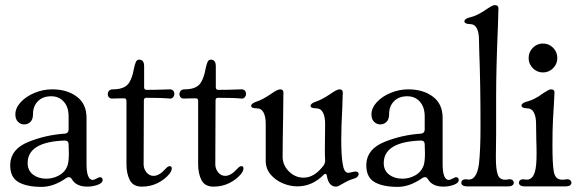

<svg xmlns="http://www.w3.org/2000/svg" viewBox="-20 -729 2262 750"><path d="M20 -89Q23 -147 90.5 -174.5Q158 -202 234 -207Q248 -209 248 -223V-274Q248 -311 229 -332Q210 -353 180 -353Q147 -353 128 -333.5Q109 -314 109 -284Q109 -263 99 -253Q89 -243 74 -243Q61 -243 50.5 -253Q40 -263 40 -282Q40 -307 60.5 -329.5Q81 -352 114.5 -366Q148 -380 184 -380Q242 -380 280 -351.5Q318 -323 318 -269V-88Q318 -26 343 -26Q346 -26 357 -31.5Q368 -37 370 -37Q375 -37 378 -34Q381 -31 381 -26Q381 -14 361.5 -7Q342 0 321 0Q277 0 260 -30Q256 -37 249 -37Q243 -37 238 -33Q189 1 143 1Q82 1 50 -19Q18 -39 20 -89ZM249 -129 248 -165Q248 -180 233 -180Q88 -175 88 -92Q88 -63 109 -47Q130 -31 161 -31Q187 -31 210 -43.5Q233 -56 242 -78Q249 -93 249 -129Z M474 -87V-335Q474 -345 464 -345Q446 -345 435.5 -344.5Q425 -344 418 -344Q410 -344 405.5 -349Q401 -354 401 -361Q401 -369 406 -374.5Q411 -380 421 -380Q469 -380 485 -407Q497 -426 503 -460Q507 -479 511 -487.5Q515 -496 524 -496Q543 -496 543 -470V-388Q543 -378 553 -378Q588 -378 611 -379Q634 -380 643 -380Q652 -380 656.5 -375Q661 -370 661 -362Q661 -355 656 -349Q651 -343 643 -344Q615 -347 552 -347Q542 -347 542 -337Q541 -223 541 -87Q541 -70 552 -56Q563 -42 580 -42Q602 -42 627 -70Q636 -80 643 -80Q651 -80 651 -71Q651 -62 642 -50Q624 -28 596 -14Q568 0 534 0Q500 0 487 -25.5Q474 -51 474 -87Z M754 -87V-335Q754 -345 744 -345Q726 -345 715.5 -344.5Q705 -344 698 -344Q690 -344 685.5 -349Q681 -354 681 -361Q681 -369 686 -374.5Q691 -380 701 -380Q749 -380 765 -407Q777 -426 783 -460Q787 -479 791 -487.5Q795 -496 804 -496Q823 -496 823 -470V-388Q823 -378 833 -378Q868 -378 891 -379Q914 -380 923 -380Q932 -380 936.5 -375Q941 -370 941 -362Q941 -355 936 -349Q931 -343 923 -344Q895 -347 832 -347Q822 -347 822 -337Q821 -223 821 -87Q821 -70 832 -56Q843 -42 860 -42Q882 -42 907 -70Q916 -80 923 -80Q931 -80 931 -71Q931 -62 922 -50Q904 -28 876 -14Q848 0 814 0Q780 0 767 -25.5Q754 -51 754 -87Z M982 -332Q1004 -339 1037 -361Q1041 -364 1048 -368.5Q1055 -373 1059 -375Q1069 -380 1074 -380Q1087 -380 1087 -368L1086 -276Q1084 -172 1084 -117Q1084 -84 1108.5 -59.5Q1133 -35 1166 -35Q1209 -35 1245 -84Q1251 -95 1250 -103Q1249 -119 1249 -144L1250 -246Q1250 -273 1241.5 -289.5Q1233 -306 1214 -306Q1193 -306 1193 -316Q1193 -320 1198.5 -324.5Q1204 -329 1214 -332Q1236 -339 1269 -361Q1273 -364 1280 -368.5Q1287 -373 1291 -375Q1301 -380 1306 -380Q1319 -380 1319 -368L1317 -307Q1313 -233 1313 -182Q1313 -124 1318.5 -89Q1324 -54 1340 -54Q1345 -54 1354.5 -56.5Q1364 -59 1368 -59Q1381 -59 1381 -49Q1381 -44 1376 -38.5Q1371 -33 1362 -31Q1341 -25 1318 -11Q1300 0 1293 0Q1264 0 1257 -41Q1256 -50 1251 -50Q1248 -50 1243 -45Q1199 -1 1141 -1Q1113 -1 1084.5 -13Q1056 -25 1037 -47.5Q1018 -70 1018 -101V-246Q1018 -273 1009.5 -289.5Q1001 -306 982 -306Q961 -306 961 -316Q961 -320 966.5 -324.5Q972 -329 982 -332Z M1411 -89Q1414 -147 1481.5 -174.5Q1549 -202 1625 -207Q1639 -209 1639 -223V-274Q1639 -311 1620 -332Q1601 -353 1571 -353Q1538 -353 1519 -333.5Q1500 -314 1500 -284Q1500 -263 1490 -253Q1480 -243 1465 -243Q1452 -243 1441.5 -253Q1431 -263 1431 -282Q1431 -307 1451.5 -329.5Q1472 -352 1505.5 -366Q1539 -380 1575 -380Q1633 -380 1671 -351.5Q1709 -323 1709 -269V-88Q1709 -26 1734 -26Q1737 -26 1748 -31.5Q1759 -37 1761 -37Q1766 -37 1769 -34Q1772 -31 1772 -26Q1772 -14 1752.5 -7Q1733 0 1712 0Q1668 0 1651 -30Q1647 -37 1640 -37Q1634 -37 1629 -33Q1580 1 1534 1Q1473 1 1441 -19Q1409 -39 1411 -89ZM1640 -129 1639 -165Q1639 -180 1624 -180Q1479 -175 1479 -92Q1479 -63 1500 -47Q1521 -31 1552 -31Q1578 -31 1601 -43.5Q1624 -56 1633 -78Q1640 -93 1640 -129Z M1782 -15Q1782 -22 1788 -26Q1794 -30 1805 -28Q1842 -22 1851 -89Q1857 -143 1857 -235Q1857 -404 1852 -531Q1851 -551 1851 -575Q1851 -602 1842.5 -618.5Q1834 -635 1815 -635Q1805 -635 1799.5 -638Q1794 -641 1794 -646Q1794 -650 1799.5 -654.5Q1805 -659 1815 -661Q1844 -667 1882 -694Q1885 -696 1895.5 -702.5Q1906 -709 1913 -709Q1927 -709 1927 -697L1925 -627Q1918 -461 1918 -351V-206L1917 -114Q1917 -69 1924 -48Q1931 -27 1953 -27Q1960 -27 1964 -28L1970 -29Q1978 -29 1982.5 -25Q1987 -21 1987 -15Q1987 -9 1981.5 -5Q1976 -1 1966 -1H1883H1803Q1793 -1 1787.5 -5Q1782 -9 1782 -15Z M2045 -502Q2045 -526 2061.5 -542.5Q2078 -559 2101 -559Q2124 -559 2140.5 -542.5Q2157 -526 2157 -502Q2157 -479 2140.5 -462.5Q2124 -446 2101 -446Q2078 -446 2061.5 -462.5Q2045 -479 2045 -502ZM2007 -15Q2007 -22 2013 -26Q2019 -30 2030 -28Q2060 -22 2070 -60Q2076 -82 2076 -128Q2076 -161 2075 -179L2074 -246Q2074 -273 2065.5 -289.5Q2057 -306 2038 -306Q2028 -306 2022.5 -309Q2017 -312 2017 -317Q2017 -321 2022.5 -325.5Q2028 -330 2038 -332Q2069 -340 2102 -365Q2106 -367 2116 -373.5Q2126 -380 2132 -380Q2146 -380 2146 -368L2144 -328L2140 -259Q2138 -222 2138 -161Q2138 -90 2143 -60Q2146 -43 2154 -35Q2162 -27 2177 -27Q2184 -27 2189 -28L2195 -29Q2203 -29 2207.5 -25Q2212 -21 2212 -15Q2212 -9 2206.5 -5Q2201 -1 2191 -1H2108H2028Q2018 -1 2012.5 -5Q2007 -9 2007 -15Z"/></svg>

Font: Hina Mincho
Style: Regular
Weight: 400
Designer: satsuyako
Foundry: satsuyako
Version: Version 1.100